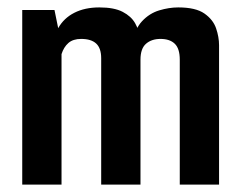

<svg xmlns="http://www.w3.org/2000/svg" viewBox="-20 -498 648 518"><path d="M40 0V-471H127L137 -422Q152 -449 180.5 -463.5Q209 -478 248 -478Q288 -478 311 -466Q334 -454 344.5 -435.5Q355 -417 357 -396L335 -376Q343 -419 363 -440.5Q383 -462 409.5 -470Q436 -478 461 -478Q508 -478 531.5 -461.5Q555 -445 563 -421.5Q571 -398 571 -376V0H465V-337Q465 -367 451.5 -380Q438 -393 413 -393Q389 -393 374 -380Q359 -367 359 -337V0H253V-341Q253 -368 239.5 -380.5Q226 -393 199 -393Q177 -393 164.5 -382Q152 -371 146 -352V0Z"/></svg>

Font: Smooch Sans Thin
Style: Bold
Weight: 700
Version: Version 1.010